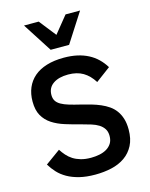

<svg xmlns="http://www.w3.org/2000/svg" viewBox="-136 -1016 872 1116"><g transform="rotate(-15 299.5 -458.0)"><path d="M550.8 -189.9Q550.8 -132.8 530.5 -94Q510.3 -55.2 475.6 -31Q440.9 -6.8 394.8 3.7Q348.6 14.2 296.9 14.2Q242.2 14.2 201.2 3.9Q160.2 -6.3 129.4 -23.9Q98.6 -41.5 76.9 -64.9Q55.2 -88.4 39.1 -115.2L128.9 -180.2Q141.1 -161.1 156 -144.3Q170.9 -127.4 190.7 -114.7Q210.4 -102.1 236.8 -94.5Q263.2 -86.9 297.9 -86.9Q323.7 -86.9 348.4 -91.8Q373 -96.7 392.1 -107.9Q411.1 -119.1 422.6 -137.2Q434.1 -155.3 434.1 -182.1Q434.1 -207.5 423.1 -224.6Q412.1 -241.7 393.6 -253.4Q375 -265.1 350.1 -272.9Q325.2 -280.8 296.9 -288.1Q245.1 -301.3 200.7 -315.2Q156.2 -329.1 123.5 -350.6Q90.8 -372.1 72 -405.3Q53.2 -438.5 53.2 -490.2Q53.2 -536.1 68.8 -573Q84.5 -609.9 114.7 -636Q145 -662.1 190.2 -676Q235.4 -689.9 293.9 -689.9Q337.9 -689.9 374.3 -681.9Q410.6 -673.8 440.2 -658.4Q469.7 -643.1 493.2 -620.4Q516.6 -597.7 534.2 -568.8L445.8 -502.9Q418.9 -545.9 382.3 -567.4Q345.7 -588.9 293 -588.9Q235.8 -588.9 202.4 -565.4Q168.9 -542 168.9 -499Q168.9 -477.5 178 -463.1Q187 -448.7 205.8 -438Q224.6 -427.2 253.2 -418.7Q281.7 -410.2 320.8 -400.9Q351.1 -393.6 379.6 -385.3Q408.2 -377 433.8 -366Q459.5 -355 481 -340.1Q502.4 -325.2 517.8 -304.2Q533.2 -283.2 542 -255.1Q550.8 -227.1 550.8 -189.9ZM343.8 -753.9H232.9L119.6 -930.2H208L287.6 -829.1L369.6 -930.2H457Z"/></g></svg>

Font: Clear Sans Medium
Style: Regular
Weight: 500
Foundry: Intel Corporation
Version: Version 1.00